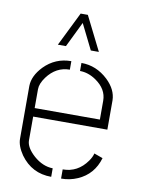

<svg xmlns="http://www.w3.org/2000/svg" viewBox="-82 -768 604 824"><g transform="rotate(10 220.5 -356.0)"><path d="M128.9 -563.5 202.1 -711.9H233.4L307.6 -563.5H272.5L217.8 -673.8L164.1 -563.5ZM39.1 -137.7V-368.2Q40 -412.1 80.1 -454.1Q128.9 -503.9 198.2 -503.9V-466.8Q138.7 -466.8 99.6 -414.1Q78.1 -384.8 78.1 -360.4V-278.3H362.3V-360.4Q362.3 -411.1 312.5 -445.3Q278.3 -468.8 242.2 -468.8V-503.9Q307.6 -503.9 358.4 -456.1Q400.4 -416 401.4 -369.1V-241.2H78.1V-137.7Q78.1 -106.4 116.2 -72.3Q155.3 -38.1 199.2 -37.1V0Q114.3 0 64.5 -69.3Q39.1 -106.4 39.1 -137.7ZM242.2 0V-40Q307.6 -40 347.7 -96.7Q360.4 -114.3 364.3 -130.9L402.3 -117.2Q380.9 -43.9 313.5 -14.6Q280.3 0 242.2 0Z"/></g></svg>

Font: Post No Bills Colombo
Style: Light
Weight: 400
Designer: Kosala Senevirathne, Siva Puranthara, Lasantha Premarathna, Tharique Azeez
Foundry: Mooniak
Version: Version 1.220 ; ttfautohint (v1.5)